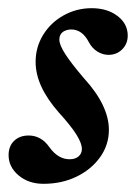

<svg xmlns="http://www.w3.org/2000/svg" viewBox="-20 -436 332 469"><path d="M86 13Q50 13 25.5 -7.5Q1 -28 1 -57Q1 -79 14.5 -92Q28 -105 50 -105Q81 -105 101 -76Q122 -47 150 -47Q164 -47 172 -54Q180 -61 180 -72Q180 -86 166.5 -107.5Q153 -129 123 -162Q95 -194 81 -224.5Q67 -255 67 -285Q67 -321 85.5 -351Q104 -381 135.5 -398.5Q167 -416 204 -416Q242 -416 267 -397Q292 -378 292 -349Q292 -329 278.5 -315.5Q265 -302 245 -302Q231 -302 218 -310Q205 -318 197 -333Q181 -364 154 -364Q146 -364 139 -361Q132 -358 128.5 -352.5Q125 -347 125 -339Q125 -326 140 -303Q155 -280 185 -245Q216 -211 231 -179.5Q246 -148 246 -119Q246 -82 224.5 -52Q203 -22 167 -4.5Q131 13 86 13Z"/></svg>

Font: Junicode VF
Style: Italic
Weight: 400
Italic angle: -11°
Designer: Peter S. Baker
Version: Version 2.209